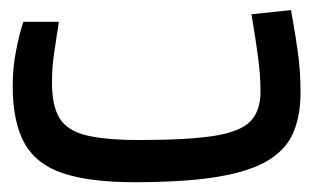

<svg xmlns="http://www.w3.org/2000/svg" viewBox="-20 -362 626 384"><path d="M248.5 2.4Q159.7 2.4 106.2 -15.4Q52.7 -33.2 29.1 -75.4Q5.4 -117.7 5.4 -190.9Q5.4 -227.1 12.5 -262.5Q19.5 -297.9 26.9 -318.4H97.7Q91.8 -280.3 87.9 -253.4Q84 -226.6 84 -196.3Q84 -149.9 99.4 -125.2Q114.7 -100.6 152.8 -91.3Q190.9 -82 258.3 -82Q356 -82 408.4 -90.3Q460.9 -98.6 481 -119.6Q501 -140.6 501 -178.2Q501 -210.9 496.3 -246.3Q491.7 -281.7 482.9 -333.5L562 -341.8Q570.8 -293.9 575.9 -256.6Q581.1 -219.2 581.1 -177.2Q581.1 -131.8 567.1 -97.9Q553.2 -64 517.1 -41.7Q481 -19.5 416 -8.5Q351.1 2.4 248.5 2.4Z"/></svg>

Font: Cascadia Code NF SemiLight
Style: Regular
Weight: 350
Monospace: yes
Designer: Aaron Bell
Foundry: Saja Typeworks
Version: Version 2404.023; ttfautohint (v1.8.4)